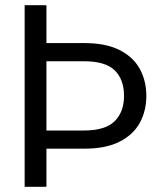

<svg xmlns="http://www.w3.org/2000/svg" viewBox="-20 -720 620 740"><path d="M75 0V-700H159V-554H305Q387 -554 440 -527.5Q493 -501 518.5 -455Q544 -409 544 -350Q544 -293 519 -247Q494 -201 441 -174Q388 -147 305 -147H159V0ZM159 -217H303Q386 -217 422 -253Q458 -289 458 -350Q458 -414 422 -449Q386 -484 303 -484H159Z"/></svg>

Font: DM Sans 16pt
Style: Regular
Weight: 400
Version: Version 4.004;gftools[0.9.30]